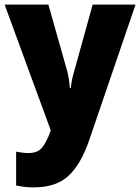

<svg xmlns="http://www.w3.org/2000/svg" viewBox="-20 -573 609 833"><path d="M0 -553H190L272 -263Q276 -247 279 -227.5Q282 -208 283 -191H287Q289 -210 292.5 -227Q296 -244 301 -261L382 -553H568L367 35Q331 140 277 190Q223 240 126 240Q102 240 83.5 237.5Q65 235 50 232V85Q61 87 74.5 89Q88 91 103 91Q144 91 163 67Q182 43 198 -1L200 -8Z"/></svg>

Font: Noto Sans Bengali SemiCondensed Black
Style: Regular
Weight: 900
Width: 4
Designer: Joana Ranito - Universal Thirst; Jelle Bosma - Monotype Design Team
Foundry: Universal Thirst ehf.
Version: Version 3.000; ttfautohint (v1.8.4.7-5d5b)